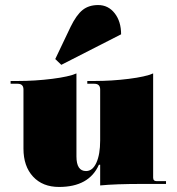

<svg xmlns="http://www.w3.org/2000/svg" viewBox="-20 -729 700 761"><path d="M223 -472 199 -495 260 -623Q283 -670 307.5 -689.5Q332 -709 369 -709Q409 -709 434.5 -676.5Q460 -644 460 -593ZM214 12Q149 12 111 -29Q73 -70 73 -140V-374Q73 -397 50 -397H22V-408H50Q119 -408 186.5 -416.5Q254 -425 283 -438V-109Q283 -51 321 -51Q347 -51 362 -84Q377 -117 377 -172V-374Q377 -397 354 -397H326V-408H354Q423 -408 490.5 -416.5Q558 -425 587 -438V-25Q587 -11 601 -11H638V0H545Q437 0 377 6V-76H372Q333 12 214 12Z"/></svg>

Font: Arapey Black-Display
Style: Regular
Weight: 900
Designer: Eduardo Rodriguez Tunni
Foundry: Eduardo Rodriguez Tunni
Version: Version 4.000